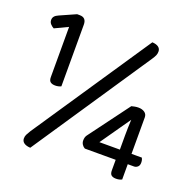

<svg xmlns="http://www.w3.org/2000/svg" viewBox="-113 -722 828 837"><g transform="rotate(20 301.0 -303.5)"><path d="M92 -315V-548L31 -519Q23 -523 15.5 -531Q8 -539 8 -550Q8 -560 14 -567Q20 -574 32 -579L106 -612H118Q134 -612 141.5 -603.5Q149 -595 149 -579V-293Q143 -290 136 -288.5Q129 -287 122 -287Q108 -287 100 -293Q92 -299 92 -315ZM537 -290V-121H585Q587 -117 588.5 -112Q590 -107 590 -99Q590 -86 582.5 -79.5Q575 -73 566 -73H338Q330 -77 324.5 -85.5Q319 -94 319 -104Q319 -112 321 -119Q323 -126 329 -133L465 -316Q472 -318 480.5 -319.5Q489 -321 497 -321Q514 -321 525.5 -313Q537 -305 537 -290ZM483 -121V-187Q483 -202 483.5 -222Q484 -242 485 -260L388 -121ZM481 -24V-94H537V-2Q531 1 524.5 2.5Q518 4 510 4Q496 4 488.5 -2Q481 -8 481 -24ZM89 -63 456 -609Q475 -608 485 -600.5Q495 -593 495 -580Q495 -570 491.5 -562Q488 -554 480 -542L113 5Q94 4 83.5 -3.5Q73 -11 73 -24Q73 -34 77 -42Q81 -50 89 -63Z"/></g></svg>

Font: Baloo Tammudu 2
Style: Regular
Weight: 400
Designer: Maithili Shingre, Omkar Shende and Ek Type
Foundry: Ek Type
Version: Version 1.700